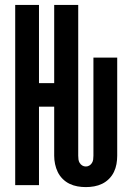

<svg xmlns="http://www.w3.org/2000/svg" viewBox="-20 -755 540 783"><path d="M330 8Q313 8 296 5Q279 2 263.5 -5.5Q248 -13 235.5 -25.5Q223 -38 215.5 -53.5Q208 -69 204.5 -86Q201 -103 201 -120V-320H139V0H42V-735H139V-416H201V-735H299V-120Q299 -112 300 -104.5Q301 -97 305 -90.5Q309 -84 315.5 -80Q322 -76 330 -76Q338 -76 344.5 -80Q351 -84 355 -90.5Q359 -97 360 -104.5Q361 -112 361 -120V-520H458V-120Q458 -103 455 -86Q452 -69 444.5 -53.5Q437 -38 424.5 -25.5Q412 -13 396.5 -5.5Q381 2 364 5Q347 8 330 8Z"/></svg>

Font: Iosevka
Style: Bold
Weight: 700
Monospace: yes
Designer: Belleve Invis
Foundry: Belleve Invis
Version: Version 32.5.0; ttfautohint (v1.8.4)